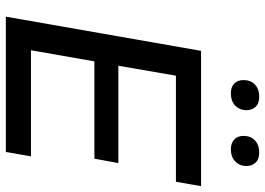

<svg xmlns="http://www.w3.org/2000/svg" viewBox="-145 -762 907 657"><g transform="rotate(90 308.5 -433.5)"><path d="M37 0 154 -668H617L602 -582H239L205 -385H538L523 -303H190L152 -86H515L500 0ZM491 -770Q469 -770 457 -782Q445 -794 445 -813Q445 -838 460.5 -852.5Q476 -867 502 -867Q525 -867 536.5 -854.5Q548 -842 548 -824Q548 -800 532.5 -785Q517 -770 491 -770ZM299 -770Q277 -770 265.5 -782Q254 -794 254 -813Q254 -838 269.5 -852.5Q285 -867 311 -867Q334 -867 345.5 -854.5Q357 -842 357 -824Q357 -800 341.5 -785Q326 -770 299 -770Z"/></g></svg>

Font: Gantari Medium
Style: Italic
Weight: 500
Italic angle: -10°
Designer: Anugrah Pasau
Foundry: Lafontype
Version: Version 1.000